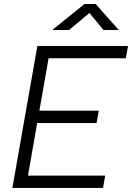

<svg xmlns="http://www.w3.org/2000/svg" viewBox="-20 -918 645 938"><path d="M40.5 0 151.9 -633.3 162.6 -693.4H605.5L594.7 -633.3H217.3L172.4 -377.4H462.4L451.7 -316.9H161.6L116.7 -60.1H493.7L483.4 0ZM235.4 -771.5 392.6 -898.4H447.3L560.1 -771.5H485.8L417 -854.5L317.4 -771.5Z"/></svg>

Font: Cascadia Mono Light
Style: Italic
Weight: 300
Italic angle: -10°
Monospace: yes
Designer: Aaron Bell
Foundry: Saja Typeworks
Version: Version 2404.023; ttfautohint (v1.8.4)